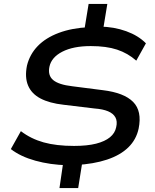

<svg xmlns="http://www.w3.org/2000/svg" viewBox="-20 -840 788 975"><path d="M282 115 302 -22 321 -1Q235 -3 159.5 -24Q84 -45 35 -83L86 -174Q137 -135 201.5 -117Q266 -99 356 -99Q423 -99 468 -110.5Q513 -122 538.5 -143Q564 -164 570 -194Q577 -224 566 -244Q555 -264 528.5 -275Q502 -286 461 -289L303 -308Q231 -316 185.5 -340Q140 -364 122.5 -406Q105 -448 117 -507Q131 -564 171.5 -606Q212 -648 278.5 -673Q345 -698 432 -702L408 -686L430 -820H525L503 -686L486 -705Q559 -704 621 -681.5Q683 -659 721 -620L672 -532Q629 -570 574.5 -588Q520 -606 441 -606Q352 -606 296.5 -577.5Q241 -549 231 -501Q222 -457 250 -433.5Q278 -410 347 -402L503 -382Q610 -369 656 -322.5Q702 -276 684 -187Q672 -131 631.5 -91.5Q591 -52 523.5 -29.5Q456 -7 365 -2L399 -23L377 115Z"/></svg>

Font: Nunito Sans 10pt Expanded SemiBold
Style: Italic
Weight: 600
Width: 7
Italic angle: -9°
Designer: Vernon Adams
Foundry: Vernon Adams
Version: Version 3.101;gftools[0.9.27]